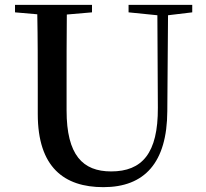

<svg xmlns="http://www.w3.org/2000/svg" viewBox="-20 -755 849 793"><path d="M511 -704 630 -692 632 -310C633 -122 567 -47 439 -47C322 -47 255 -114 255 -299V-397C255 -497 255 -597 256 -695L360 -704V-735H42V-704L134 -696C136 -596 136 -496 136 -397V-284C136 -64 245 18 407 18C577 18 670 -83 671 -296L674 -692L774 -704V-735H511Z"/></svg>

Font: Noto Serif CJK SC SemiBold
Style: Regular
Weight: 600
Designer: Ryoko NISHIZUKA 西塚涼子 (kana & ideographs); Frank Grießhammer (Latin, Greek & Cyrillic); Wenlong ZHANG 张文龙 (bopomofo); San
Foundry: Adobe
Version: Version 2.001;hotconv 1.1.0;makeotfexe 2.6.0